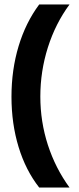

<svg xmlns="http://www.w3.org/2000/svg" viewBox="-20 -695 355 865"><path d="M156.7 150Q95.8 72.5 63.8 -32.5Q31.7 -137.5 31.7 -259.2Q31.7 -380.8 63.8 -487.1Q95.8 -593.3 156.7 -675H293.3Q230 -589.2 195.8 -481.7Q161.7 -374.2 161.7 -260Q161.7 -146.7 195.8 -41.7Q230 63.3 293.3 150Z"/></svg>

Font: Funnel Sans Light
Style: Bold
Weight: 700
Version: Version 1.000